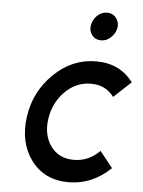

<svg xmlns="http://www.w3.org/2000/svg" viewBox="-53 -765 608 819"><g transform="rotate(5 251.5 -355.5)"><path d="M422 -663Q426 -686 411 -705Q397 -723 373 -723Q349 -723 330 -705Q312 -687 308 -663Q304 -639 318 -621Q332 -603 356 -603Q381 -603 399 -621Q418 -639 422 -663ZM345 -512Q242 -512 164 -436Q85 -360 70 -250Q55 -139 111 -64Q168 12 271 12Q372 12 451 -64L396 -133Q348 -85 285 -85Q221 -85 186 -133Q152 -181 162 -250Q172 -319 219 -367Q267 -415 331 -415Q394 -415 429 -367L503 -436Q446 -512 345 -512Z"/></g></svg>

Font: Unageo
Style: Medium-Italic
Weight: 500
Designer: Richard Sepsi
Foundry: Richard Sepsi
Version: Version 2.000